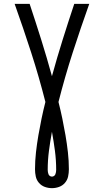

<svg xmlns="http://www.w3.org/2000/svg" viewBox="-20 -755 540 998"><path d="M250 223Q231 223 213 216.5Q195 210 182.5 195.5Q170 181 166 162.5Q162 144 162 125Q162 81 167 36.5Q172 -8 179.5 -51.5Q187 -95 196 -138.5Q205 -182 216 -225Q183 -355 142 -482Q101 -609 56 -735H134Q165 -642 194.5 -548Q224 -454 250 -359Q276 -454 305.5 -548Q335 -642 366 -735H444Q399 -609 358 -482Q317 -355 284 -225Q295 -182 304 -138.5Q313 -95 320.5 -51.5Q328 -8 333 36.5Q338 81 338 125Q338 144 334 162.5Q330 181 317.5 195.5Q305 210 287 216.5Q269 223 250 223ZM250 163Q256 163 261 159.5Q266 156 268 150.5Q270 145 271 139.5Q272 134 272 128Q272 78 265.5 28.5Q259 -21 250 -70Q241 -21 234.5 28.5Q228 78 228 128Q228 134 229 139.5Q230 145 232 150.5Q234 156 239 159.5Q244 163 250 163Z"/></svg>

Font: Iosevka
Style: Regular
Weight: 400
Monospace: yes
Designer: Belleve Invis
Foundry: Belleve Invis
Version: Version 33.2.3; ttfautohint (v1.8.4)